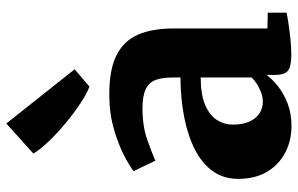

<svg xmlns="http://www.w3.org/2000/svg" viewBox="-188 -742 942 607"><g transform="rotate(-90 283.5 -439.0)"><path d="M187.5 11Q142 11 104 -8.8Q66 -28.5 43.5 -66.2Q21 -104 21 -157.5Q21 -203.5 45.2 -237.5Q69.5 -271.5 113.2 -294Q157 -316.5 215.2 -328Q273.5 -339.5 341.5 -340V-363Q341.5 -396.5 334 -417.8Q326.5 -439 305.2 -449.5Q284 -460 243.5 -460Q187 -460 144.8 -445Q102.5 -430 78.5 -419.5L45.5 -488Q58.5 -499 93 -517.2Q127.5 -535.5 177.8 -550.2Q228 -565 288.5 -565Q366.5 -565 411.8 -542.2Q457 -519.5 476.8 -474.5Q496.5 -429.5 496.5 -361.5V-65L546.5 -64V-4.5Q535 -2 512 1.5Q489 5 462.2 7.8Q435.5 10.5 414 10.5Q375.5 10.5 362.5 -0.5Q349.5 -11.5 349.5 -43V-67.5Q337.5 -51 314.8 -32.5Q292 -14 260 -1.5Q228 11 187.5 11ZM266 -79.5Q284 -79.5 305.5 -89.8Q327 -100 341.5 -115V-276Q287.5 -276 254.5 -261.8Q221.5 -247.5 207 -224.5Q192.5 -201.5 192.5 -174.5Q192.5 -144.5 201.5 -123.5Q210.5 -102.5 227 -91Q243.5 -79.5 266 -79.5ZM312 -628Q290.5 -636 260.2 -656Q230 -676 198.5 -702Q167 -728 140.8 -755.2Q114.5 -782.5 101 -805L196 -890.5L367.5 -674.5L313 -628Z"/></g></svg>

Font: Merriweather 28pt Black
Style: Regular
Weight: 900
Version: Version 2.100